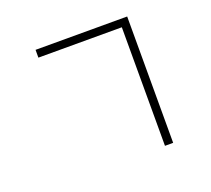

<svg xmlns="http://www.w3.org/2000/svg" viewBox="-133 -931 1267 1152"><g transform="rotate(-20 500.0 -355.5)"><path d="M200.2 -758.8H785.2V47.9H732.9V-709H200.2Z"/></g></svg>

Font: Source Han Sans CN Light
Style: Regular
Weight: 300
Designer: Ryoko NISHIZUKA  (kana, bopomofo & ideographs); Paul D. Hunt (Latin, Greek & Cyrillic); Sandoll Communications , Soo-you
Foundry: Adobe
Version: Version 2.000;hotconv 1.0.107;makeotfexe 2.5.65593